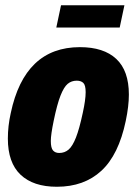

<svg xmlns="http://www.w3.org/2000/svg" viewBox="-20 -702 521 733"><path d="M10 -173Q10 -221 21 -270Q74 -522 285 -522Q376 -522 424 -477Q472 -432 472 -341Q472 -297 460 -240Q433 -111 367 -50Q301 11 197 11Q107 11 58.5 -35Q10 -81 10 -173ZM296 -271Q307 -321 307 -350Q307 -377 298 -385.5Q289 -394 273 -394Q253 -394 238.5 -382Q224 -370 211 -337Q198 -304 185 -241Q174 -188 174 -164Q174 -137 182.5 -127.5Q191 -118 206 -118Q227 -118 242 -131Q257 -144 270 -177Q283 -210 296 -271ZM213 -682H455L437 -597H195Z"/></svg>

Font: Decalotype Black Italic
Style: Regular
Weight: 900
Italic angle: -12°
Designer: Alfredo Marco Pradil
Foundry: Alfredo Marco Pradil
Version: Version 1.0